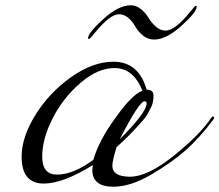

<svg xmlns="http://www.w3.org/2000/svg" viewBox="-20 -696 832 728"><path d="M434 -168Q536 -270 536 -304Q536 -312 528 -312Q508 -312 434 -168ZM414 -438Q351 -438 285.5 -382Q220 -326 180 -248Q140 -170 140 -102Q140 -34 196 -34Q258 -34 334 -90Q355 -164 420 -252Q480 -337 520 -352Q486 -438 414 -438ZM410 -462Q506 -462 536 -356Q562 -356 562 -334Q562 -307 553 -289.5Q544 -272 539.5 -263.5Q535 -255 524 -242Q512 -229 508 -224Q467 -178 422 -138Q406 -86 406 -68Q406 -26 473 -26Q540 -26 639.5 -106Q739 -186 780 -248Q784 -254 788 -254Q792 -254 792 -251Q792 -248 790 -244Q736 -172 682.5 -125Q629 -78 551.5 -33Q474 12 410 12Q330 12 330 -52Q330 -55 331 -61Q332 -67 332 -70Q219 0 146 0Q62 0 62 -102Q62 -176 114.5 -260.5Q167 -345 249.5 -403.5Q332 -462 410 -462ZM476 -676Q497 -676 515 -661Q533 -646 543.5 -628Q554 -610 571 -595Q588 -580 608 -580Q643 -580 700 -650Q719 -674 722.5 -674Q726 -674 726 -670Q726 -651 668.5 -598.5Q611 -546 564 -546Q541 -546 522.5 -561Q504 -576 494 -594Q466 -642 431.5 -642Q397 -642 340 -572Q321 -548 317.5 -548Q314 -548 314 -552Q314 -571 371.5 -623.5Q429 -676 476 -676Z"/></svg>

Font: Miama
Style: Regular
Weight: 400
Italic angle: 16.5°
Designer: Linus Romer
Foundry: Linus Romer
Version: 0.32